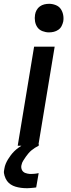

<svg xmlns="http://www.w3.org/2000/svg" viewBox="-53 -765 373 1008"><path d="M40 0 126 -520H234L148 0ZM86 223Q71 223 56.5 221Q42 219 28.5 215Q15 211 3.5 203.5Q-8 196 -16 185Q-24 174 -29 158Q-34 142 -32 132L-30 120Q-28 107 -23 95Q-18 83 -11 71.5Q-4 60 4 49.5Q12 39 21.5 29.5Q31 20 44 10.5Q57 1 64 -3L74 -8H151L150 0Q140 5 130.5 11Q121 17 112 24.5Q103 32 96 40.5Q89 49 82.5 58Q76 67 69 78.5Q62 90 61 97L59 105Q58 111 59 117Q60 123 62.5 128Q65 133 69.5 137Q74 141 79.5 143Q85 145 91.5 146.5Q98 148 102 148H107Q111 148 116 148Q121 148 125.5 147.5Q130 147 135.5 146.5Q141 146 144 145L150 144L137 219Q131 220 125.5 220.5Q120 221 114.5 221.5Q109 222 102.5 222.5Q96 223 92 223ZM204 -595Q187 -595 170 -601.5Q153 -608 143.5 -621.5Q134 -635 131 -652.5Q128 -670 131 -688Q133 -701 139.5 -712.5Q146 -724 156.5 -731.5Q167 -739 179.5 -742Q192 -745 205 -745Q222 -745 239 -738.5Q256 -732 265.5 -718.5Q275 -705 278.5 -687.5Q282 -670 279 -652Q276 -639 270 -627.5Q264 -616 253 -608.5Q242 -601 229.5 -598Q217 -595 204 -595Z"/></svg>

Font: Iosevka Aile Semibold Oblique
Style: Regular
Weight: 600
Italic angle: -9°
Designer: Belleve Invis
Foundry: Belleve Invis
Version: Version 31.1.0; ttfautohint (v1.8.4)